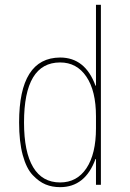

<svg xmlns="http://www.w3.org/2000/svg" viewBox="-20 -770 540 800"><path d="M377.9 -413.1H379.9V-750H400.4V0H379.9V-107.4H377.9Q335 9.8 230.5 9.8Q197.3 9.8 169.9 -1.5Q142.6 -12.7 116.2 -40.5Q89.8 -68.4 74.7 -124Q59.6 -179.7 59.6 -259.8Q59.6 -529.3 230.5 -530.3Q335 -530.3 377.9 -413.1ZM80.1 -259.8Q80.1 -136.7 118.2 -73.2Q156.2 -9.8 230.5 -9.8Q300.8 -9.8 340.3 -69.3Q379.9 -128.9 379.9 -235.4V-285.2Q379.9 -391.6 339.8 -450.7Q299.8 -509.8 230.5 -509.8Q80.1 -509.8 80.1 -259.8Z"/></svg>

Font: Mgen+ 1m thin
Style: Regular
Weight: 100
Designer: [Source Han Sans]
Ryoko NISHIZUKA  (kana & ideographs); Paul D. Hunt (Latin, Greek & Cyrillic); Wenlong ZHANG  (bopomofo
Version: Version 1.059.20150602